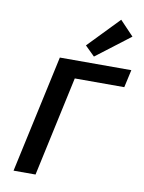

<svg xmlns="http://www.w3.org/2000/svg" viewBox="-99 -990 792 1058"><g transform="rotate(10 297.5 -461.0)"><path d="M569 -841 379 -696 325 -749 492 -922ZM595 -658 573 -559H296L175 0H52L195 -658Z"/></g></svg>

Font: EauTest
Style: Bold Italic
Weight: 700
Italic angle: -12°
Designer: Christian Thalmann (Catharsis Fonts)
Version: Version 0.001;PS 000.001;hotconv 1.0.88;makeotf.lib2.5.64775